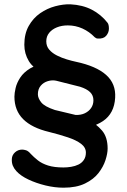

<svg xmlns="http://www.w3.org/2000/svg" viewBox="-20 -732 590 892"><path d="M515 -278Q511 -205 458.5 -169.5Q406 -134 308 -129L376 -187Q428 -156 454 -125.5Q480 -95 480 -42Q480 -19 470 12Q460 43 437.5 72Q415 101 375 120.5Q335 140 275 140Q234 140 191 129.5Q148 119 112 102Q76 85 56 63Q45 51 39.5 37.5Q34 24 35 6Q36 -12 50 -24.5Q64 -37 83 -37Q90 -37 100.5 -34Q111 -31 123 -17Q137 -2 156 13Q175 28 203.5 37Q232 46 275 46Q292 46 310.5 43Q329 40 344.5 32.5Q360 25 369.5 11Q379 -3 379 -23Q379 -47 356.5 -64Q334 -81 295 -94Q256 -107 208 -119Q128 -138 87.5 -178.5Q47 -219 47 -283Q47 -299 52.5 -323Q58 -347 74 -371.5Q90 -396 120.5 -414.5Q151 -433 201 -437L189 -390Q135 -413 114 -448Q93 -483 93 -524Q93 -575 113.5 -611.5Q134 -648 166.5 -670.5Q199 -693 236.5 -703Q274 -713 307 -712Q364 -709 406.5 -687Q449 -665 479 -627Q486 -619 486 -599Q486 -581 473.5 -566Q461 -551 434 -553Q427 -553 420 -559Q395 -585 363 -599.5Q331 -614 295 -614Q267 -614 244.5 -605Q222 -596 208.5 -579.5Q195 -563 195 -540Q195 -517 209 -501Q223 -485 245 -474Q267 -463 290.5 -456Q314 -449 333 -445Q427 -425 473 -384Q519 -343 515 -278ZM235 -221 331 -198Q356 -197 374.5 -206Q393 -215 403.5 -230.5Q414 -246 414 -266Q414 -289 398.5 -304Q383 -319 352 -329L241 -357Q222 -361 202 -355Q182 -349 169 -333.5Q156 -318 156 -294Q156 -276 171.5 -256.5Q187 -237 235 -221Z"/></svg>

Font: Quicksand Light SemiBold
Style: Regular
Weight: 600
Version: Version 3.006